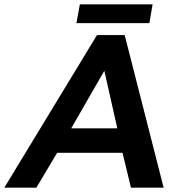

<svg xmlns="http://www.w3.org/2000/svg" viewBox="-74 -867 816 887"><path d="M492 -161 531 0H682L502 -705H374L-54 0H94L190 -161ZM408 -540 468 -274H255ZM631 -847H295L279 -760H616Z"/></svg>

Font: Geom SemiBold
Style: Bold Italic
Weight: 600
Italic angle: -10°
Version: Version 1.102